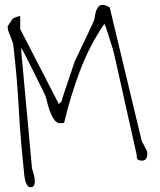

<svg xmlns="http://www.w3.org/2000/svg" viewBox="-20 -703 674 811"><path d="M12.7 -589.8Q12.7 -590.8 12.7 -592.8Q14.6 -594.7 18.1 -600.6Q21.5 -606.4 25.4 -611.8Q29.3 -617.2 32.2 -621.6Q35.2 -626 36.1 -626Q42 -628.9 53.7 -632.8Q58.6 -634.8 65.4 -634.8V-580.1L228.5 -263.7L240.2 -275.4Q242.2 -285.2 250.5 -309.1Q258.8 -333 267.6 -360.4Q276.4 -387.7 284.7 -411.1Q293 -434.6 295.9 -444.3Q297.9 -449.2 304.2 -461.9Q310.5 -474.6 318.8 -492.2Q327.1 -509.8 336.4 -529.3Q345.7 -548.8 354 -566.4Q362.3 -584 368.2 -597.2Q374 -610.4 376 -614.3Q378.9 -620.1 380.4 -631.8Q381.8 -643.6 385.3 -654.8Q388.7 -666 395.5 -674.3Q402.3 -682.6 415 -682.6Q417 -682.6 418.5 -682.1Q419.9 -681.6 420.9 -681.6Q425.8 -680.7 434.6 -676.3Q443.4 -671.9 443.4 -671.9L579.1 -105.5Q581.1 -102.5 584.5 -96.7Q587.9 -90.8 591.3 -83.5Q594.7 -76.2 598.1 -69.8Q601.6 -63.5 601.6 -60.5Q601.6 -59.6 602.1 -57.6Q602.5 -55.7 602.5 -53.7Q602.5 -42 597.2 -33.2Q591.8 -24.4 579.1 -24.4Q569.3 -24.4 563 -28.8Q556.6 -33.2 557.6 -47.9Q553.7 -65.4 545.9 -100.6Q538.1 -135.7 527.8 -180.7Q517.6 -225.6 506.8 -274.9Q496.1 -324.2 485.8 -369.1Q475.6 -414.1 467.8 -449.2Q460 -484.4 455.1 -501Q453.1 -506.8 448.2 -522Q443.4 -537.1 438.5 -553.2Q433.6 -569.3 428.7 -583.5Q423.8 -597.7 420.9 -602.5Q357.4 -509.8 316.9 -401.4Q276.4 -293 251 -184.6Q250 -183.6 242.7 -183.1Q235.4 -182.6 233.4 -182.6Q218.8 -182.6 208 -198.7Q197.3 -214.8 189.9 -235.8Q182.6 -256.8 178.2 -275.4Q173.8 -293.9 171.9 -297.9Q168.9 -305.7 161.1 -321.3L100.6 -442.4Q90.8 -461.9 82.5 -478Q74.2 -494.1 70.3 -501V-478.5Q72.3 -460.9 75.7 -422.9Q79.1 -384.8 83.5 -336.4Q87.9 -288.1 92.8 -235.4Q97.7 -182.6 102.1 -134.3Q106.4 -85.9 109.9 -48.3Q113.3 -10.7 115.2 7.8Q120.1 24.4 123.5 37.1Q127 49.8 127 65.4Q127 74.2 123 81.1Q119.1 87.9 109.4 87.9Q99.6 87.9 93.8 77.6Q87.9 67.4 85.4 55.2Q83 43 82 32.7Q81.1 22.5 81.1 20.5Q66.4 -114.3 59.1 -247.1Q51.8 -379.9 36.1 -513.7Q35.2 -519.5 31.7 -529.3Q28.3 -539.1 23.9 -549.3Q19.5 -559.6 16.1 -569.3Q12.7 -579.1 12.7 -585.9Z"/></svg>

Font: Waiting for the Sunrise
Style: Regular
Weight: 300
Version: Version 1.001 2001